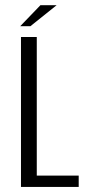

<svg xmlns="http://www.w3.org/2000/svg" viewBox="-20 -737 337 757"><path d="M62.7 0V-591H125V-44.6H290.3V0ZM59.6 -633.6 139.5 -716.6H203.4L99.8 -633.6Z"/></svg>

Font: Alumni Sans Thin
Style: Regular
Weight: 100
Designer: Robert E. Leuschke
Foundry: Robert E. Leuschke
Version: Version 1.018